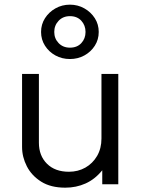

<svg xmlns="http://www.w3.org/2000/svg" viewBox="-20 -810 622 844"><path d="M267 15Q203 15 161 -11.5Q119 -38 98 -79Q77 -120 77 -164V-485H151V-182.5Q151 -125.5 186.5 -90.2Q222 -55 283 -55Q323 -55 355.2 -73.2Q387.5 -91.5 406.8 -124.5Q426 -157.5 426 -201V-485H500V0H429.5V-61.5Q397.5 -22 356.2 -3.5Q315 15 267 15ZM287.5 -550.5Q252.5 -550.5 223.8 -566.2Q195 -582 177.8 -609Q160.5 -636 160.5 -669.5Q160.5 -703 177.8 -730Q195 -757 223.8 -773.2Q252.5 -789.5 287.5 -789.5Q322 -789.5 350.8 -773.2Q379.5 -757 396.8 -730Q414 -703 414 -669.5Q414 -636 396.8 -609Q379.5 -582 350.8 -566.2Q322 -550.5 287.5 -550.5ZM287.5 -600.5Q319 -600.5 337.5 -620.5Q356 -640.5 356 -669.5Q356 -698.5 337.5 -718.8Q319 -739 287.5 -739Q257 -739 237.8 -718.8Q218.5 -698.5 218.5 -669.5Q218.5 -640.5 237.8 -620.5Q257 -600.5 287.5 -600.5Z"/></svg>

Font: Geologica Roman ExtraLight
Style: Regular
Weight: 250
Designer: Sindre Bremnes, Frode Helland
Foundry: Monokrom Skriftforlag AS
Version: Version 1.010;gftools[0.9.28]